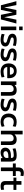

<svg xmlns="http://www.w3.org/2000/svg" viewBox="2794 -3604 820 6448"><g transform="rotate(90 3204.0 -380.0)"><path d="M157 0 20 -520H151L231 -116H233L315 -520H475L557 -116H559L640 -520H770L633 0H478L396 -396H394L312 0Z M871 -612V-730H995V-612ZM871 0V-517H995V0Z M1324 10Q1289 10 1251 5.5Q1213 1 1178 -7.5Q1143 -16 1116 -27L1132 -123Q1178 -107 1223 -97.5Q1268 -88 1311 -88Q1366 -88 1391.5 -103Q1417 -118 1417 -148Q1417 -165 1408 -176.5Q1399 -188 1376.5 -197.5Q1354 -207 1313 -216Q1251 -232 1206 -252.5Q1161 -273 1137 -304.5Q1113 -336 1113 -383Q1113 -455 1168.5 -492.5Q1224 -530 1328 -530Q1377 -530 1428.5 -522Q1480 -514 1524 -499L1507 -403Q1465 -418 1424.5 -425Q1384 -432 1344 -432Q1289 -432 1263 -419Q1237 -406 1237 -379Q1237 -364 1245.5 -353Q1254 -342 1276 -332.5Q1298 -323 1338 -314Q1384 -304 1421 -289.5Q1458 -275 1485 -255Q1512 -235 1526.5 -208Q1541 -181 1541 -145Q1541 -97 1515 -62.5Q1489 -28 1440.5 -9Q1392 10 1324 10Z M1818 10Q1783 10 1745 5.5Q1707 1 1672 -7.5Q1637 -16 1610 -27L1626 -123Q1672 -107 1717 -97.5Q1762 -88 1805 -88Q1860 -88 1885.5 -103Q1911 -118 1911 -148Q1911 -165 1902 -176.5Q1893 -188 1870.5 -197.5Q1848 -207 1807 -216Q1745 -232 1700 -252.5Q1655 -273 1631 -304.5Q1607 -336 1607 -383Q1607 -455 1662.5 -492.5Q1718 -530 1822 -530Q1871 -530 1922.5 -522Q1974 -514 2018 -499L2001 -403Q1959 -418 1918.5 -425Q1878 -432 1838 -432Q1783 -432 1757 -419Q1731 -406 1731 -379Q1731 -364 1739.5 -353Q1748 -342 1770 -332.5Q1792 -323 1832 -314Q1878 -304 1915 -289.5Q1952 -275 1979 -255Q2006 -235 2020.5 -208Q2035 -181 2035 -145Q2035 -97 2009 -62.5Q1983 -28 1934.5 -9Q1886 10 1818 10Z M2395 10Q2257 10 2183 -60Q2109 -130 2109 -260Q2109 -386 2177.5 -458Q2246 -530 2365 -530Q2480 -530 2543 -462Q2606 -394 2606 -269Q2606 -255 2605 -238Q2604 -221 2603 -213H2177V-302H2509L2491 -275Q2491 -357 2459.5 -396.5Q2428 -436 2365 -436Q2298 -436 2263.5 -394.5Q2229 -353 2229 -272V-237Q2229 -161 2269 -124.5Q2309 -88 2390 -88Q2432 -88 2480 -96.5Q2528 -105 2565 -119L2580 -23Q2542 -8 2493 1Q2444 10 2395 10Z M2714 0V-520H2831L2832 -459H2834Q2865 -494 2908.5 -512Q2952 -530 3009 -530Q3104 -530 3149 -479Q3194 -428 3194 -320V0H3072V-297Q3072 -365 3047.5 -397Q3023 -429 2971 -429Q2932 -429 2901.5 -413Q2871 -397 2854 -370.5Q2837 -344 2837 -308V0Z M3501 10Q3466 10 3428 5.5Q3390 1 3355 -7.5Q3320 -16 3293 -27L3309 -123Q3355 -107 3400 -97.5Q3445 -88 3488 -88Q3543 -88 3568.5 -103Q3594 -118 3594 -148Q3594 -165 3585 -176.5Q3576 -188 3553.5 -197.5Q3531 -207 3490 -216Q3428 -232 3383 -252.5Q3338 -273 3314 -304.5Q3290 -336 3290 -383Q3290 -455 3345.5 -492.5Q3401 -530 3505 -530Q3554 -530 3605.5 -522Q3657 -514 3701 -499L3684 -403Q3642 -418 3601.5 -425Q3561 -432 3521 -432Q3466 -432 3440 -419Q3414 -406 3414 -379Q3414 -364 3422.5 -353Q3431 -342 3453 -332.5Q3475 -323 3515 -314Q3561 -304 3598 -289.5Q3635 -275 3662 -255Q3689 -235 3703.5 -208Q3718 -181 3718 -145Q3718 -97 3692 -62.5Q3666 -28 3617.5 -9Q3569 10 3501 10Z M4077 10Q3987 10 3923.5 -22Q3860 -54 3826 -114.5Q3792 -175 3792 -260Q3792 -345 3826 -405.5Q3860 -466 3923.5 -498Q3987 -530 4077 -530Q4122 -530 4161.5 -521.5Q4201 -513 4239 -493L4218 -397Q4183 -415 4150.5 -423.5Q4118 -432 4085 -432Q4005 -432 3961 -387Q3917 -342 3917 -260Q3917 -178 3961 -133Q4005 -88 4085 -88Q4118 -88 4150.5 -96.5Q4183 -105 4218 -123L4239 -27Q4201 -8 4161.5 1Q4122 10 4077 10Z M4370 0V-730H4493V-459H4495Q4526 -495 4568 -512.5Q4610 -530 4665 -530Q4761 -530 4806 -479Q4851 -428 4850 -320V0H4728V-297Q4729 -365 4704 -397Q4679 -429 4627 -429Q4588 -429 4558 -413Q4528 -397 4511 -370Q4494 -343 4493 -307V0Z M5106 10Q5028 10 4983.5 -32.5Q4939 -75 4939 -148Q4939 -239 5010 -288Q5081 -337 5212 -337H5285Q5285 -375 5275.5 -395.5Q5266 -416 5243.5 -424Q5221 -432 5180 -432Q5130 -432 5076.5 -422Q5023 -412 4976 -392L4960 -489Q5011 -508 5073 -519Q5135 -530 5197 -530Q5276 -530 5321.5 -511Q5367 -492 5387 -447Q5407 -402 5407 -328V0H5290L5289 -60H5287Q5260 -29 5209 -9.5Q5158 10 5106 10ZM5150 -86Q5187 -86 5218 -99.5Q5249 -113 5267 -136Q5285 -159 5285 -188V-251H5230Q5144 -251 5100.5 -228.5Q5057 -206 5057 -160Q5057 -126 5081 -106Q5105 -86 5150 -86Z M5603 0V-402H5470V-500H5603V-579Q5603 -674 5650.5 -722Q5698 -770 5790 -770Q5818 -770 5845 -766Q5872 -762 5895 -755L5881 -656Q5845 -668 5810 -668Q5764 -668 5745.5 -646.5Q5727 -625 5727 -573V-500H5891V-402H5727V0Z M6234 10Q6142 10 6101 -28Q6060 -66 6060 -152V-422H5944V-520H6060V-690H6184V-520H6359V-422H6184V-183Q6184 -133 6200.5 -113.5Q6217 -94 6259 -94Q6281 -94 6305 -98Q6329 -102 6348 -109L6359 -8Q6325 2 6295 6Q6265 10 6234 10Z"/></g></svg>

Font: M PLUS 1 SemiBold
Style: Regular
Weight: 600
Designer: Coji Morishita
Foundry: UNDERFOREST DESIGN
Version: Version 1.001